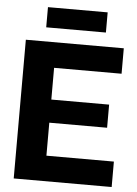

<svg xmlns="http://www.w3.org/2000/svg" viewBox="-57 -867 650 910"><g transform="rotate(5 268.5 -411.5)"><path d="M43 0V-660H509V-539H188V-388H463V-278H188V-121H509V0ZM134 -727V-823H418V-727Z"/></g></svg>

Font: Bricolage Grotesque 48pt Bricolage Grotesque 48pt Regular
Style: Bold
Weight: 700
Designer: Mathieu Triay
Foundry: Atelier Triay
Version: Version 1.000; ttfautohint (v1.8.4.7-5d5b);gftools[0.9.32]